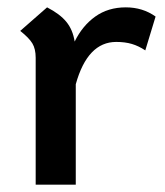

<svg xmlns="http://www.w3.org/2000/svg" viewBox="-20 -502 448 522"><path d="M403 -457 375 -365Q357 -377 338.5 -382.5Q320 -388 296 -388Q218 -388 186 -273V0H77V-345Q77 -369 68 -384Q59 -399 35 -418L108 -482Q143 -464 160.5 -442.5Q178 -421 183 -389Q204 -432 239 -457Q274 -482 322 -482Q368 -482 403 -457Z"/></svg>

Font: KoHo SemiBold
Style: Regular
Weight: 600
Designer: Cadson Demak & Katatrad Team
Foundry: Cadson Demak Co.,Ltd.
Version: Version 1.000; ttfautohint (v1.6)